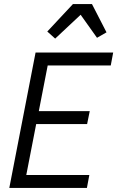

<svg xmlns="http://www.w3.org/2000/svg" viewBox="-20 -930 590 950"><path d="M26 0 156 -670H540L528 -606H216L172 -380H424L411 -316H159L110 -64H422L410 0ZM253 -739 214 -774 341 -910H435L507 -770L460 -743L379 -857Z"/></svg>

Font: Lode Term
Style: Italic
Weight: 400
Italic angle: -11°
Monospace: yes
Designer: Belleve Invis
Foundry: Belleve Invis
Version: Version 29.2.0